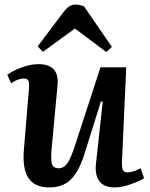

<svg xmlns="http://www.w3.org/2000/svg" viewBox="-20 -807 657 841"><path d="M12 -479Q35 -497 75 -511.5Q115 -526 148 -526Q241 -526 232 -434L206 -154Q202 -109 207.5 -89.5Q213 -70 237 -70Q260 -70 275.5 -92.5Q291 -115 310 -174L420 -512H533L514 -92Q514 -71 519 -61.5Q524 -52 539 -52Q551 -52 566 -57Q581 -62 596 -70L611 -26Q588 -12 550 1Q512 14 483 14Q435 14 414.5 -14.5Q394 -43 401 -96L430 -361L422 -363L352 -139Q328 -60 292.5 -23Q257 14 195 14Q133 14 105 -26.5Q77 -67 85 -156L107 -421Q109 -445 104 -454Q99 -463 84 -463Q71 -463 56.5 -457.5Q42 -452 29 -442ZM470 -602 446 -579 308 -682 168 -580 145 -604 259 -755Q283 -787 309 -787Q328 -787 348 -779Z"/></svg>

Font: Literata 36pt SemiBold
Style: Italic
Weight: 600
Italic angle: -2°
Designer: Latin by Veronika Burian and Jose Scaglione. Greek by Irene Vlachou. Cyrillic by Vera Evstafieva
Foundry: TypeTogether
Version: Version 3.002